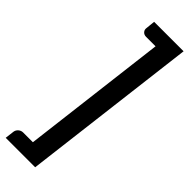

<svg xmlns="http://www.w3.org/2000/svg" viewBox="-309 -786 954 954"><g transform="rotate(45 168.0 -309.5)"><path d="M-2 155 4 106Q6 93 16.5 84Q27 75 41 75H109L203 -693H136Q122 -693 113.5 -702.5Q105 -712 107 -725L112 -774H319L205 155Z"/></g></svg>

Font: Aleo
Style: Bold Italic
Weight: 700
Italic angle: -7°
Version: Version 2.001;gftools[0.9.29]